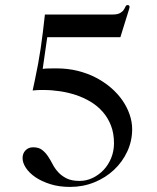

<svg xmlns="http://www.w3.org/2000/svg" viewBox="-20 -736 626 764"><path d="M168 -587.9 149.9 -461.9Q159.7 -463.4 173.6 -463.6Q187.5 -463.9 205.6 -463.9Q249.5 -463.9 289.1 -454.1Q328.6 -444.3 361.8 -427Q395 -409.7 421.9 -386.5Q448.7 -363.3 467.3 -336.4Q485.8 -309.6 495.8 -280.3Q505.9 -251 505.9 -222.2Q505.9 -175.3 486.6 -133.5Q467.3 -91.8 433.8 -60.3Q400.4 -28.8 355.2 -10.5Q310.1 7.8 258.8 7.8Q215.3 7.8 180.4 -3.2Q145.5 -14.2 120.8 -31Q96.2 -47.9 83 -68.1Q69.8 -88.4 69.8 -106.9Q69.8 -125.5 81.5 -137.7Q93.3 -149.9 111.8 -149.9Q133.8 -149.9 147 -139.9Q160.2 -129.9 170.2 -115.2Q180.2 -100.6 189.2 -83Q198.2 -65.4 211.7 -50.8Q225.1 -36.1 245.1 -26.1Q265.1 -16.1 296.9 -16.1Q323.7 -16.1 348.4 -27.8Q373 -39.6 392.1 -59.6Q411.1 -79.6 422.4 -107.2Q433.6 -134.8 433.6 -166Q433.6 -205.6 421.6 -236.3Q409.7 -267.1 388.9 -290.8Q368.2 -314.5 340.6 -331.1Q313 -347.7 282 -357.9Q251 -368.2 218 -373Q185.1 -377.9 153.8 -377.9Q142.6 -377.9 131.3 -377.7Q120.1 -377.4 109.9 -376L118.7 -417Q126 -451.2 131.6 -481.7Q137.2 -512.2 141.8 -543Q146.5 -573.7 150.4 -606.7Q154.3 -639.6 158.7 -678.2H426.8Q447.8 -678.2 457.8 -684.1Q467.8 -689.9 472.4 -697Q477.1 -704.1 479.5 -710Q481.9 -715.8 487.8 -715.8Q495.6 -715.8 495.6 -708Q495.6 -706.1 494.1 -701.2Q492.7 -696.3 488.8 -683.8Q484.9 -671.4 477.8 -648.7Q470.7 -626 459 -587.9Z"/></svg>

Font: XB Zar
Style: Regular
Weight: 400
Designer: Behnam
Foundry: Irmug
Version: Version 8.005 2009